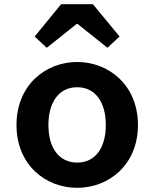

<svg xmlns="http://www.w3.org/2000/svg" viewBox="-20 -886 740 920"><path d="M146 -711 204 -657 347 -771H352L495 -657L553 -711L425 -866H273ZM59 -287C59 -96 198 14 350 14C501 14 641 -96 641 -287C641 -478 501 -589 350 -589C198 -589 59 -478 59 -287ZM487 -287C487 -178 437 -107 350 -107C262 -107 212 -178 212 -287C212 -396 262 -468 350 -468C437 -468 487 -396 487 -287Z"/></svg>

Font: Kawkab Mono
Style: Bold
Weight: 700
Monospace: yes
Designer: Abdullah Arif
Foundry: Abdullah Arif
Version: Version 1.000;PS 000.500;hotconv 1.0.88;makeotf.lib2.5.64775